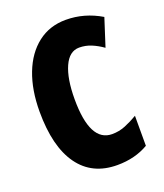

<svg xmlns="http://www.w3.org/2000/svg" viewBox="-136 -814 779 914"><g transform="rotate(-20 253.5 -357.0)"><path d="M320 -578Q270 -578 243 -518Q216 -458 216 -354Q216 -137 328 -137Q363 -137 395 -150Q427 -163 459 -182V-30Q391 10 301 10Q174 10 106.5 -84Q39 -178 39 -355Q39 -465 71 -548Q103 -631 163 -677.5Q223 -724 305 -724Q399 -724 483 -674L438 -534Q410 -554 381 -566Q352 -578 320 -578Z"/></g></svg>

Font: Noto Sans Sinhala ExtraCondensed Black
Style: Regular
Weight: 900
Width: 2
Designer: Jelle Bosma - Monotype Design Team
Foundry: Monotype Imaging Inc.
Version: Version 2.006; ttfautohint (v1.8.4.7-5d5b)